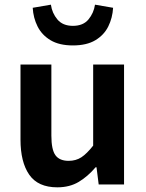

<svg xmlns="http://www.w3.org/2000/svg" viewBox="-20 -782 618 814"><path d="M223.1 12.2Q141.1 12.2 104 -41.3Q66.9 -94.7 66.9 -190.4V-508.3H197.8V-207Q197.8 -147.5 215.1 -123.8Q232.4 -100.1 271 -100.1Q301.8 -100.1 325 -115.2Q348.1 -130.4 375 -164.6V-508.3H505.9V0H398.4L389.2 -72.8H385.3Q352.5 -34.2 314 -11Q275.4 12.2 223.1 12.2ZM289.1 -589.4Q231.4 -589.4 194.6 -611.3Q157.7 -633.3 139.4 -669.7Q121.1 -706.1 118.7 -749L195.8 -762.2Q200.7 -726.6 223.4 -699.5Q246.1 -672.4 289.1 -672.4Q332.5 -672.4 355 -699.5Q377.4 -726.6 382.8 -762.2L459.5 -749Q457 -706.1 439 -669.7Q420.9 -633.3 384 -611.3Q347.2 -589.4 289.1 -589.4Z"/></svg>

Font: Akatab ExtraBold
Style: Regular
Weight: 800
Designer: SIL International
Foundry: SIL International
Version: Version 3.000